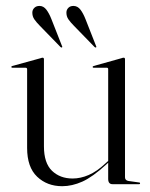

<svg xmlns="http://www.w3.org/2000/svg" viewBox="-20 -635 516 662"><path d="M353 -18.5V-75.5V-77.5V-396.5Q353 -398.5 352 -400Q351 -401.5 348 -401.5H302.5Q301 -401.5 300.2 -402.2Q299.5 -403 299.5 -404Q299.5 -405.5 300.5 -406.2Q301.5 -407 303 -407.5L399.5 -434.5Q403 -436 404.2 -436Q405.5 -436 407 -436Q409 -436 410 -434.5Q411 -433 411 -431V-23.5Q411 -18.5 414 -15.2Q417 -12 423 -11L458.5 -6Q461.5 -6 462.2 -5Q463 -4 463 -2.5Q463 -1.5 462.2 -0.8Q461.5 0 459.5 0H367.5Q360.5 0 356.8 -4.5Q353 -9 353 -18.5ZM73.5 -125V-396.5Q73.5 -398.5 72.2 -400Q71 -401.5 67.5 -401.5H22Q21 -401.5 20 -402.2Q19 -403 19 -404Q19 -405.5 20 -406.2Q21 -407 22.5 -407.5L120.5 -434.5Q123.5 -436 125 -436Q126.5 -436 127.5 -436Q129.5 -436 130.5 -434.5Q131.5 -433 131.5 -431V-130.5Q131.5 -73 159.2 -46.2Q187 -19.5 230.5 -19.5Q257.5 -19.5 285.5 -31.5Q313.5 -43.5 343.5 -71.5L359.5 -86L363 -83L346.5 -68Q299 -24.5 263.8 -8.8Q228.5 7 194.5 7Q142.5 7 108 -25.8Q73.5 -58.5 73.5 -125ZM157.5 -568.5 193.5 -477Q194.5 -475 194.8 -473.8Q195 -472.5 193.5 -471.5Q192.5 -471 191.2 -471.2Q190 -471.5 188.5 -473L117.5 -546Q106 -557.5 98.5 -568.2Q91 -579 91.5 -593Q92 -602 99 -608.5Q106 -615 117.5 -614.5Q130.5 -614 140 -601.5Q149.5 -589 157.5 -568.5ZM275 -568.5 311 -477Q312 -475 312.2 -473.8Q312.5 -472.5 311 -471.5Q310 -471 308.8 -471.2Q307.5 -471.5 306 -473L235 -546Q223.5 -557.5 216 -568.2Q208.5 -579 209 -593Q209.5 -602 216.2 -608.5Q223 -615 234.5 -614.5Q248 -614 257.5 -601.5Q267 -589 275 -568.5Z"/></svg>

Font: Fraunces 120pt Light
Style: Regular
Weight: 300
Version: Version 1.000;[b76b70a41]